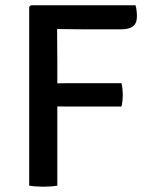

<svg xmlns="http://www.w3.org/2000/svg" viewBox="-20 -703 562 727"><path d="M197 0Q184.5 2 170.8 3Q157 4 144 4Q132 4 117.2 3Q102.5 2 90.5 0V-677L97 -683H196V-630.5Q196 -591.5 196.5 -552.2Q197 -513 197 -475ZM493 -683Q496 -674 497.2 -662.5Q498.5 -651 498.5 -641Q498.5 -615 483.8 -603.5Q469 -592 439 -592H292Q250.5 -592 217 -592.8Q183.5 -593.5 155 -594.5V-683ZM440 -388Q442.5 -377.5 443.8 -365Q445 -352.5 445 -343.5Q445 -335 443.8 -322.5Q442.5 -310 440 -299.5H239.5Q220.5 -299.5 198.2 -300Q176 -300.5 156.5 -301V-386.5Q176 -387 198.2 -387.5Q220.5 -388 239.5 -388Z"/></svg>

Font: Signika Light
Style: Regular
Weight: 400
Version: Version 2.003;gftools[0.9.32]